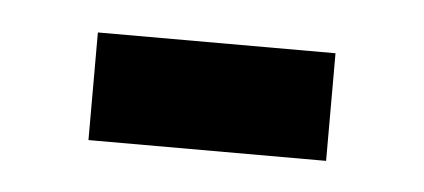

<svg xmlns="http://www.w3.org/2000/svg" viewBox="-25 -124 349 158"><g transform="rotate(5 149.5 -44.5)"><path d="M51.3 -88.9H247.6V0H51.3Z"/></g></svg>

Font: Vazirmatn RD UI
Style: Regular
Weight: 400
Designer: Saber Rastikerdar
Foundry: Saber Rastikerdar
Version: Version 33.003